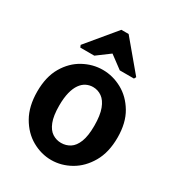

<svg xmlns="http://www.w3.org/2000/svg" viewBox="-170 -805 839 914"><g transform="rotate(30 249.5 -348.0)"><path d="M249 4Q194 4 143.5 -24.5Q93 -53 61 -109Q29 -165 29 -246Q29 -327 61 -381.5Q93 -436 143.5 -463.5Q194 -491 249 -491Q304 -491 354.5 -463.5Q405 -436 437.5 -381.5Q470 -327 470 -246Q470 -165 437.5 -109Q405 -53 354.5 -24.5Q304 4 249 4ZM249 -90Q276 -90 298 -104Q320 -118 333 -151Q346 -184 346 -240Q346 -297 333 -331.5Q320 -366 298 -381.5Q276 -397 249 -397Q230 -397 212.5 -388.5Q195 -380 181.5 -361Q168 -342 160.5 -312Q153 -282 153 -240Q153 -184 166 -151Q179 -118 201 -104Q223 -90 249 -90ZM102 -529 97 -541 229 -700H269L403 -540L397 -529H319L249 -581L179 -529Z"/></g></svg>

Font: Kreon Light
Style: Bold
Weight: 700
Version: Version 2.002